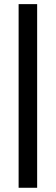

<svg xmlns="http://www.w3.org/2000/svg" viewBox="-20 -721 269 921"><path d="M69.3 179.7V-701.2H87.9H90.8H93.8H102.5H112.3H118.2H125H132.8H140.6H158.2V179.7H140.6H137.7H134.8H125H116.2H109.4H103.5H95.7H87.9Z"/></svg>

Font: LeFont
Style: Default
Weight: 400
Designer: Leryon MEDIA
Version: Version 1.0